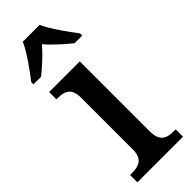

<svg xmlns="http://www.w3.org/2000/svg" viewBox="-254 -791 815 815"><g transform="rotate(-45 153.5 -383.0)"><path d="M1 -619V-606H47C79 -632 119 -668 147 -701C175 -668 217 -631 248 -606H294V-619C265 -657 218 -721 198 -766H97C78 -721 30 -657 1 -619ZM19 0H293V-44H282C240 -44 209 -55 209 -117V-536H25V-492H33C73 -492 104 -481 104 -423V-113C104 -55 72 -44 31 -44H19Z"/></g></svg>

Font: Noto Serif Devanagari SemiCondensed Medium
Style: Regular
Weight: 500
Width: 4
Designer: Universal Thirst, Indian Type Foundry and the Monotype Design Team
Foundry: Monotype Imaging Inc.
Version: Version 2.004